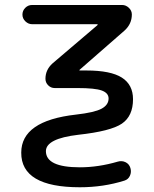

<svg xmlns="http://www.w3.org/2000/svg" viewBox="-20 -540 632 790"><path d="M292 -68.4Q369.1 -77.1 397.9 -92.8Q426.8 -108.4 426.8 -134.8Q426.8 -157.2 398.9 -167.5Q371.1 -177.7 298.8 -177.7H205.1Q189.5 -177.7 178.2 -189Q167 -200.2 167 -215.8Q167 -252.9 196.3 -279.3L380.9 -436.5Q381.8 -437.5 381.8 -439Q381.8 -440.4 380.9 -440.4H112.3Q96.7 -440.4 84.5 -452.1Q72.3 -463.9 72.3 -480Q72.3 -496.1 84 -507.8Q95.7 -519.5 112.3 -519.5H482.4Q498 -519.5 510.3 -507.8Q522.5 -496.1 522.5 -480.5Q522.5 -441.4 492.2 -414.1L307.6 -252.9Q306.6 -252 306.6 -251Q306.6 -250 307.6 -250H335Q435.5 -250 481.4 -220.7Q527.3 -191.4 527.3 -131.8Q527.3 -62.5 481.4 -31.2Q435.5 0 301.8 14.6Q168.9 30.3 168.9 82Q168.9 148.4 308.6 148.4Q384.8 148.4 464.8 125Q481.4 120.1 496.6 127.4Q511.7 134.8 516.6 151.4Q521.5 168 514.6 183.1Q507.8 198.2 492.2 203.1Q405.3 230.5 308.6 230.5Q66.4 230.5 67.4 87.9Q67.4 -43 292 -68.4Z"/></svg>

Font: Rounded Mgen+ 2p medium
Style: Regular
Weight: 500
Designer: [Source Han Sans]
Ryoko NISHIZUKA  (kana & ideographs); Paul D. Hunt (Latin, Greek & Cyrillic); Wenlong ZHANG  (bopomofo
Version: Version 1.059.20150602